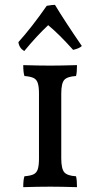

<svg xmlns="http://www.w3.org/2000/svg" viewBox="-20 -771 414 793"><path d="M56 -597Q111 -658 173 -747Q196 -751 207 -751Q246 -686 318 -581Q308 -571 282 -565Q223 -631 179 -667Q131 -622 80 -560Q59 -573 56 -597ZM81 -43Q106 -45 118.5 -51Q131 -57 136 -72Q141 -87 141 -117V-384Q141 -413 136 -428Q131 -443 118.5 -449Q106 -455 81 -457Q76 -472 76 -502Q140 -500 188 -500Q228 -500 298 -502Q298 -471 294 -457Q258 -455 245.5 -441Q233 -427 233 -384V-117Q233 -74 245.5 -59.5Q258 -45 294 -43Q298 -28 298 2Q230 0 188 0Q138 0 76 2Q76 -29 81 -43Z"/></svg>

Font: Vollkorn SC
Style: Regular
Weight: 400
Designer: Friedrich Althausen
Foundry: Friedrich Althausen
Version: Version 4.015